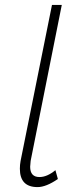

<svg xmlns="http://www.w3.org/2000/svg" viewBox="-20 -762 312 783"><path d="M133 1Q61 1 61 -74Q61 -90 64 -106L192 -742H232L105 -106L103 -82Q103 -40 141 -40Q172 -40 206 -68L216 -32Q168 1 133 1Z"/></svg>

Font: Argentum Sans ExtraLight
Style: Italic
Weight: 200
Italic angle: -11°
Designer: Julieta Ulanovsky (font), Cristiano Sobral (main changes and remaster)
Foundry: Julieta Ulanovsky (font), Cristiano Sobral (main changes and remaster)
Version: Version 2.007;June 15, 2022;FontCreator 14.0.0.2814 64-bit; 